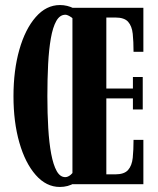

<svg xmlns="http://www.w3.org/2000/svg" viewBox="-20 -731 628 762"><path d="M217.5 11Q163.5 11 121.8 -36.5Q80 -84 56.8 -165.2Q33.5 -246.5 33.5 -349Q33.5 -452 56.8 -533.8Q80 -615.5 121.8 -663.2Q163.5 -711 218 -711Q247 -711 273 -697.8Q299 -684.5 317 -657L286 -625Q279.5 -651 264 -661.8Q248.5 -672.5 239.5 -672.5Q217.5 -672.5 203.5 -647.8Q189.5 -623 181.8 -578.8Q174 -534.5 171 -475.8Q168 -417 168 -349Q168 -281 171.5 -222.5Q175 -164 183.2 -120.2Q191.5 -76.5 205 -52.2Q218.5 -28 239 -28Q249.5 -28 260.5 -37.2Q271.5 -46.5 279.5 -59.5Q287.5 -72.5 288 -83L321 -52.5Q302.5 -20.5 276.2 -4.8Q250 11 217.5 11ZM267.5 0V-700H549V-525.5H510Q510 -566 506.8 -596.8Q503.5 -627.5 488.5 -644.5Q473.5 -661.5 437.5 -661.5H402V-379.5H507.5V-425.5H546.5V-296.5H507.5V-340.5H402V-39H437Q473 -39 488.2 -56.2Q503.5 -73.5 506.8 -104.5Q510 -135.5 510 -176H549V0Z"/></svg>

Font: Imbue Thin 10pt ExtraBold
Style: Regular
Weight: 800
Version: Version 1.102